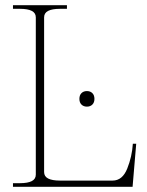

<svg xmlns="http://www.w3.org/2000/svg" viewBox="-20 -720 565 740"><path d="M30 -14H57Q87 -14 102.5 -22Q118 -30 118 -47V-653Q118 -670 102.5 -678Q87 -686 57 -686H30V-700H238V-686H211Q181 -686 165.5 -678Q150 -670 150 -653V-57Q150 -40 165.5 -32Q181 -24 211 -24H414Q452 -24 470.5 -70.5Q489 -117 492 -166H505L491 0H30ZM286 -339Q286 -353 294 -361Q302 -369 315 -369Q328 -369 336 -361Q344 -353 344 -339Q344 -325 336 -317Q328 -309 315 -309Q302 -309 294 -317Q286 -325 286 -339Z"/></svg>

Font: Taviraj Thin
Style: Regular
Weight: 100
Designer: Katatrad Team
Foundry: CadsonDemak
Version: Version 1.030